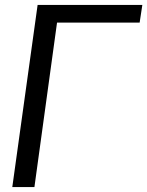

<svg xmlns="http://www.w3.org/2000/svg" viewBox="-20 -761 599 781"><path d="M30 0H120L212 -669H548L559 -741H133Z"/></svg>

Font: Cheyenne Sans
Style: Italic
Weight: 400
Italic angle: -8.13011°
Designer: The Public Sans project authors (U.S. Web Design System), Libre Franklin designed by Pablo Impallari and Rodrigo Fuenzal
Foundry: The Cheyenne Sans Project Authors
Version: Version 2.007